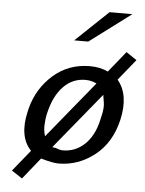

<svg xmlns="http://www.w3.org/2000/svg" viewBox="-58 -809 720 955"><g transform="rotate(5 302.0 -332.0)"><path d="M287 -608 450 -763H564L357 -608ZM87 -234Q89 -241 91 -251Q117 -352 193.5 -419.5Q270 -487 377 -487Q427 -487 467 -468L551 -572H552L604 -537L519 -432Q579 -361 550 -234Q523 -118 442 -54.5Q361 9 262 9Q234 9 174 -8L88 99L35 64L121 -42Q58 -108 87 -234ZM185 -238 183 -230Q179 -214 177 -183Q174 -153 184 -120Q209 -151 299 -261L416 -404Q390 -417 360 -417Q296 -417 250.5 -370Q205 -323 185 -238ZM225 -70Q232 -67 242 -67Q263 -58 278 -58Q340 -58 386 -101Q432 -144 450 -222L459 -262Q460 -268 461 -278Q462 -288 462 -289Q463 -303 459 -324Q455 -345 455 -351Z"/></g></svg>

Font: Coval
Style: Medium Italic
Weight: 500
Foundry: Context Ltd
Version: Version 001.000